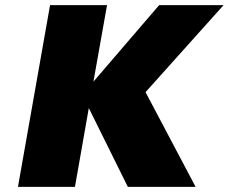

<svg xmlns="http://www.w3.org/2000/svg" viewBox="-20 -728 891 748"><path d="M478 0 326 -307 272 0H50L175 -708H397L344 -410L600 -708H851L547 -369L742 0Z"/></svg>

Font: Fz Poppins Black
Style: Italic
Weight: 900
Italic angle: -10°
Designer: Ninad Kale (Devanagari), Jonny Pinhorn (Latin)
Foundry: Indian Type Foundry
Version: Vit hóa bi Vntype.Com & FontZin.Com